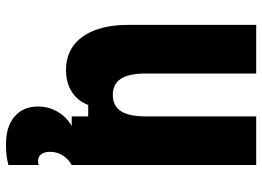

<svg xmlns="http://www.w3.org/2000/svg" viewBox="-137 -518 874 640"><g transform="rotate(90 300.0 -198.0)"><path d="M530 -615V0H368V-55H330Q316 -19 285.5 0Q255 19 214 19Q166 19 132.5 -5.5Q99 -30 81 -76.5Q63 -123 63 -188V-615H225V-247Q225 -191 242.5 -164Q260 -137 296 -137Q333 -137 350.5 -164Q368 -191 368 -247V-615ZM460 219Q402 219 368.5 190.5Q335 162 335 112Q335 77 352.5 47Q370 17 400 0L464 -3L530 0Q510 11 498 30Q486 49 486 72Q486 91 494 101.5Q502 112 516 112Q521 112 524.5 111.5Q528 111 530 110V211Q519 214 503.5 216.5Q488 219 460 219Z"/></g></svg>

Font: Martian Mono Condensed
Style: Bold
Weight: 700
Width: 3
Designer: Roman Shamin
Foundry: Evil Martians
Version: Version 1.000